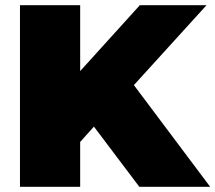

<svg xmlns="http://www.w3.org/2000/svg" viewBox="-20 -720 830 740"><path d="M342 -232 289 -173V0H57V-700H289V-446L519 -700H776L496 -392L790 0H517Z"/></svg>

Font: Montserrat Alternates Black
Style: Regular
Weight: 900
Designer: Julieta Ulanovsky
Foundry: Julieta Ulanovsky
Version: Version 7.200